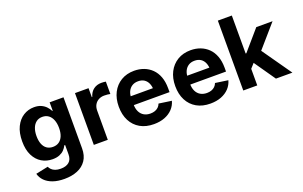

<svg xmlns="http://www.w3.org/2000/svg" viewBox="-104 -1196 2960 1878"><g transform="rotate(-20 1376.5 -257.0)"><path d="M302.7 214.8Q233.4 214.8 182.6 196.8Q131.8 178.7 100.6 146.7Q69.3 114.7 58.6 73.2L187 46.4Q193.8 62.5 208 76.7Q222.2 90.8 245.4 99.6Q268.6 108.4 302.2 108.4Q357.4 108.4 388.7 82Q419.9 55.7 419.9 1V-94.7H411.1Q399.9 -70.8 380.4 -50.5Q360.8 -30.3 331.1 -18.1Q301.3 -5.9 259.3 -5.9Q196.8 -5.9 146.5 -35.9Q96.2 -65.9 66.7 -125Q37.1 -184.1 37.1 -271Q37.1 -360.4 67.1 -421.9Q97.2 -483.4 147.5 -515.1Q197.8 -546.9 259.3 -546.9Q302.7 -546.9 333.3 -532.7Q363.8 -518.6 384 -496.6Q404.3 -474.6 416 -451.2H420.4V-539.1H564.5V-7.8Q564.5 67.4 530.8 116.9Q497.1 166.5 438.2 190.7Q379.4 214.8 302.7 214.8ZM303.2 -118.2Q340.8 -118.2 367.2 -136.7Q393.6 -155.3 407.5 -189.7Q421.4 -224.1 421.4 -272.5Q421.4 -320.3 407.5 -355.7Q393.6 -391.1 367.2 -410.6Q340.8 -430.2 303.2 -430.2Q265.6 -430.2 239.5 -410.2Q213.4 -390.1 200 -354.7Q186.5 -319.3 186.5 -272.5Q186.5 -224.6 200 -189.9Q213.4 -155.3 239.7 -136.7Q266.1 -118.2 303.2 -118.2Z M684.1 0V-539.1H825.2V-445.8H830.1Q844.7 -495.1 878.9 -520.3Q913.1 -545.4 960 -545.4Q971.7 -545.4 984.4 -544.4Q997.1 -543.5 1006.3 -541.5V-412.6Q997.1 -415.5 978.8 -417.2Q960.4 -418.9 943.4 -418.9Q911.1 -418.9 885 -404.8Q858.9 -390.6 844.2 -364.7Q829.6 -338.9 829.6 -303.7V0Z M1308.1 10.7Q1225.6 10.7 1165.8 -23.4Q1106 -57.6 1073.5 -120.1Q1041 -182.6 1041 -267.1Q1041 -350.6 1073.2 -413.3Q1105.5 -476.1 1164.1 -511.5Q1222.7 -546.9 1301.3 -546.9Q1355.5 -546.9 1401.9 -529.3Q1448.2 -511.7 1483.2 -477.3Q1518.1 -442.9 1537.4 -391.4Q1556.6 -339.8 1556.6 -272.5V-231.9H1099.1V-323.7H1485.8L1418 -299.8Q1418 -341.8 1404.8 -372.6Q1391.6 -403.3 1366 -420.2Q1340.3 -437 1302.7 -437Q1265.1 -437 1238.8 -419.9Q1212.4 -402.8 1198.5 -373Q1184.6 -343.3 1184.6 -304.7V-240.2Q1184.6 -194.8 1200.2 -163.1Q1215.8 -131.3 1244.4 -115Q1272.9 -98.6 1311 -98.6Q1336.9 -98.6 1358.2 -106.2Q1379.4 -113.8 1394.3 -128.2Q1409.2 -142.6 1417 -163.6L1549.3 -144.5Q1536.6 -97.7 1503.7 -62.7Q1470.7 -27.8 1421.1 -8.5Q1371.6 10.7 1308.1 10.7Z M1896 10.7Q1813.5 10.7 1753.7 -23.4Q1693.8 -57.6 1661.4 -120.1Q1628.9 -182.6 1628.9 -267.1Q1628.9 -350.6 1661.1 -413.3Q1693.4 -476.1 1752 -511.5Q1810.5 -546.9 1889.2 -546.9Q1943.4 -546.9 1989.7 -529.3Q2036.1 -511.7 2071 -477.3Q2106 -442.9 2125.2 -391.4Q2144.5 -339.8 2144.5 -272.5V-231.9H1687V-323.7H2073.7L2005.9 -299.8Q2005.9 -341.8 1992.7 -372.6Q1979.5 -403.3 1953.9 -420.2Q1928.2 -437 1890.6 -437Q1853 -437 1826.7 -419.9Q1800.3 -402.8 1786.4 -373Q1772.5 -343.3 1772.5 -304.7V-240.2Q1772.5 -194.8 1788.1 -163.1Q1803.7 -131.3 1832.3 -115Q1860.8 -98.6 1898.9 -98.6Q1924.8 -98.6 1946 -106.2Q1967.3 -113.8 1982.2 -128.2Q1997.1 -142.6 2004.9 -163.6L2137.2 -144.5Q2124.5 -97.7 2091.6 -62.7Q2058.6 -27.8 2009 -8.5Q1959.5 10.7 1896 10.7Z M2371.6 -157.2V-332H2392.6L2571.3 -539.1H2740.7L2505.4 -268.6H2471.2ZM2239.7 0V-727.5H2385.3V0ZM2579.6 0 2416 -235.8 2513.2 -339.4 2751 0Z"/></g></svg>

Font: Inter 18pt
Style: Bold
Weight: 700
Designer: Rasmus Andersson
Foundry: rsms
Version: Version 4.001;git-66647c0bb